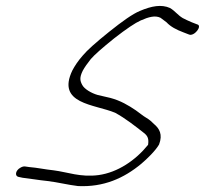

<svg xmlns="http://www.w3.org/2000/svg" viewBox="-20 -591 691 647"><path d="M49 -26C32 -17 29 2 42 5L56 8C83 11 110 16 140 19C174 23 209 32 243 36C329 40 397 10 456 -39C475 -55 504 -83 516 -104C529 -138 517 -158 499 -173C492 -180 485 -187 473 -194C461 -201 451 -210 438 -219C413 -236 386 -252 352 -261L309 -271C288 -277 264 -291 257 -305C250 -318 247 -329 259 -353C265 -364 274 -377 286 -392C298 -406 324 -429 365 -462C406 -494 436 -514 454 -522C481 -534 503 -540 521 -531L541 -516C555 -501 574 -491 598 -482L616 -475C634 -466 664 -505 644 -509L626 -516C615 -521 605 -525 596 -530C579 -540 570 -554 553 -564C524 -577 491 -571 451 -554C427 -544 393 -520 348 -484C303 -448 273 -421 259 -404C243 -386 232 -369 224 -354C169 -240 299 -240 368 -211C403 -192 437 -165 465 -143C478 -133 482 -123 479 -103C437 -51 377 -10 312 -1C251 7 208 -11 161 -17C132 -20 105 -26 79 -28L65 -30C60 -31 54 -29 49 -26Z"/></svg>

Font: Stray Cat
Style: SuObl
Weight: 400
Version: Version 1.0